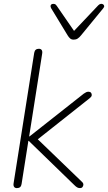

<svg xmlns="http://www.w3.org/2000/svg" viewBox="-20 -962 556 988"><path d="M67 6Q57 6 52.5 -0.5Q48 -7 50 -19L156 -690Q158 -701 164 -706Q170 -711 180 -711Q190 -711 194.5 -704.5Q199 -698 197 -686L130 -260H132L411 -480Q418 -485 423.5 -487.5Q429 -490 436 -490Q444 -490 448.5 -484.5Q453 -479 452 -471.5Q451 -464 442 -457L149 -225L155 -264L401 -27Q409 -20 409 -12.5Q409 -5 404.5 0.5Q400 6 392 6Q384 6 377.5 2.5Q371 -1 362 -10L128 -237H126L91 -15Q88 6 67 6ZM359 -758Q348 -758 341 -764Q334 -770 328 -780L243 -920Q239 -928 240.5 -933.5Q242 -939 247.5 -941Q253 -943 260 -941.5Q267 -940 272 -932L361 -803L486 -935Q492 -941 498.5 -942Q505 -943 510 -940Q515 -937 516 -931.5Q517 -926 511 -919L397 -780Q388 -769 379.5 -763.5Q371 -758 359 -758Z"/></svg>

Font: Nunito ExtraLight ExtraLight
Style: Italic
Weight: 250
Italic angle: -9°
Version: Version 3.602